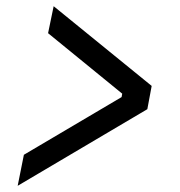

<svg xmlns="http://www.w3.org/2000/svg" viewBox="-20 -589 580 619"><path d="M57 -90 372 -276 374 -287 135 -482 153 -569 469 -312 455 -237 37 10Z"/></svg>

Font: IBM Plex Sans Cond Text
Style: Italic
Weight: 450
Width: 3
Italic angle: -11°
Designer: Mike Abbink, Paul van der Laan, Pieter van Rosmalen
Foundry: Bold Monday
Version: Version 1.3